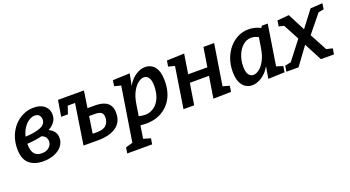

<svg xmlns="http://www.w3.org/2000/svg" viewBox="-52 -1145 3606 1976"><g transform="rotate(-20 1750.5 -157.0)"><path d="M248 11Q150 11 93.5 -39.5Q37 -90 37 -202Q37 -274 60.5 -336.5Q84 -399 125.5 -445Q167 -491 222 -517Q277 -543 339 -543Q414 -543 457 -506Q500 -469 500 -410Q500 -323 407 -273Q444 -256 465 -227.5Q486 -199 485 -158Q485 -109 454 -70.5Q423 -32 369.5 -10.5Q316 11 248 11ZM322 -462Q290 -462 257.5 -441Q225 -420 199.5 -381.5Q174 -343 161 -290Q269 -295 328 -320Q387 -345 387 -397Q387 -424 371 -443Q355 -462 322 -462ZM153 -211Q153 -137 180.5 -104.5Q208 -72 259 -72Q314 -72 343 -100Q372 -128 372 -164Q372 -189 358 -209Q344 -229 315 -238Q245 -220 153 -215Z M690 0 758 -442H678L649 -357H575L604 -532H888L860 -348H946Q972 -348 1002.5 -343Q1033 -338 1060 -323Q1087 -308 1104 -279Q1121 -250 1121 -203Q1121 -150 1103 -114Q1085 -78 1055.5 -55.5Q1026 -33 991 -21Q956 -9 921 -4.5Q886 0 858 0ZM915 -266H848L820 -82H867Q940 -82 970.5 -114.5Q1001 -147 1001 -196Q1001 -237 978 -251.5Q955 -266 915 -266Z M1085 230 1095 167 1172 145 1266 -448 1195 -466 1204 -529 1391 -536 1366 -408Q1404 -476 1457 -509.5Q1510 -543 1561 -543Q1600 -543 1632.5 -523Q1665 -503 1684.5 -458.5Q1704 -414 1704 -341Q1704 -223 1654.5 -140.5Q1605 -58 1516.5 -19.5Q1428 19 1312 4L1290 144L1368 167L1358 230ZM1347 -216 1327 -90Q1405 -69 1463 -94.5Q1521 -120 1552.5 -181.5Q1584 -243 1584 -329Q1584 -392 1564 -420Q1544 -448 1513 -448Q1482 -448 1448 -422Q1414 -396 1386.5 -344.5Q1359 -293 1347 -216Z M1785 0 1855 -448 1786 -466 1796 -529 1987 -536 1953 -321H2163L2197 -532H2314L2243 -84L2315 -64L2306 0L2111 4L2149 -233H1939L1902 0Z M2536 11Q2497 11 2464 -9.5Q2431 -30 2411.5 -74.5Q2392 -119 2392 -188Q2392 -262 2414.5 -326Q2437 -390 2478 -439Q2519 -488 2573.5 -516Q2628 -544 2693 -544Q2724 -544 2757 -536.5Q2790 -529 2823 -512L2837 -532H2901L2831 -88L2902 -66L2892 -1L2712 5L2734 -125Q2695 -57 2640.5 -23Q2586 11 2536 11ZM2583 -85Q2614 -85 2648 -111Q2682 -137 2709.5 -189Q2737 -241 2749 -317L2768 -432Q2728 -453 2690 -453Q2638 -453 2598 -418Q2558 -383 2535 -325.5Q2512 -268 2512 -202Q2512 -141 2532 -113Q2552 -85 2583 -85Z M2912 0 2922 -63 2987 -76 3144 -279 3052 -452 2997 -465 3006 -528 3134 -539 3232 -349 3369 -528 3501 -536 3492 -473 3432 -461 3275 -268 3376 -79 3443 -63 3433 0H3290L3188 -195L3045 0Z"/></g></svg>

Font: Bitter SemiBold
Style: Italic
Weight: 600
Italic angle: -9°
Designer: Sol Matas, and Bitter project Authors
Foundry: Sol Matas
Version: Version 2.001